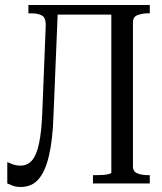

<svg xmlns="http://www.w3.org/2000/svg" viewBox="-20 -730 643 764"><path d="M185 -710H461V-672H185ZM350 0V-33H363Q377 -33 390.5 -34Q404 -35 413.5 -37.5Q423 -40 423 -43V-710H576V-677H570Q546 -677 527.5 -670Q509 -663 509 -641V-68Q509 -47 527 -40Q545 -33 570 -33H576V0ZM148 -276 162 -627Q163 -658 148 -667.5Q133 -677 104 -677H93V-710H211L193 -274Q190 -175 175 -111Q160 -47 133 -16.5Q106 14 63 14Q44 14 31 9Q18 4 9 0V-85Q17 -82 30 -76.5Q43 -71 62 -71Q90 -71 108 -92.5Q126 -114 135.5 -160Q145 -206 148 -276Z"/></svg>

Font: Roboto Serif 120pt ExtraCondensed
Style: Regular
Weight: 400
Width: 2
Designer: Greg Gazdowicz
Foundry: Commercial Type
Version: Version 1.008